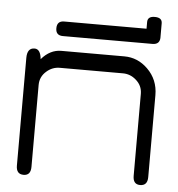

<svg xmlns="http://www.w3.org/2000/svg" viewBox="-51 -752 744 801"><g transform="rotate(5 321.0 -352.0)"><path d="M106 -487Q142 -529 189 -529H453Q509 -529 551 -488Q596 -444 596 -379V-36Q596 0 565 0Q535 0 535 -36V-379Q535 -414 508 -437Q484 -458 453 -458H189Q158 -458 134 -437Q107 -414 107 -379V-36Q107 0 77 0Q46 0 46 -36V-487Q46 -529 77 -529Q102 -529 106 -487Z M565 -591H190Q160 -591 160 -621Q160 -652 190 -652H535V-670Q535 -701 565 -701Q596 -701 596 -670V-621Q596 -591 565 -591Z M565 -595Q535 -595 535 -619V-680Q535 -704 565 -704Q596 -704 596 -680V-619Q596 -595 565 -595Z"/></g></svg>

Font: LuenTai2017
Style: Regular
Weight: 400
Designer: LuenTai
Foundry: Microsoft Corpration
Version: Version 1.00 November 27, 2016, initial release